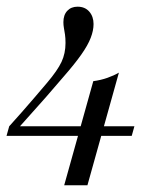

<svg xmlns="http://www.w3.org/2000/svg" viewBox="-56 -446 503 580"><path d="M-36.3 -35.5 -28.2 -64.5Q-9.7 -84.7 8.5 -105.6Q26.6 -126.6 46.4 -149.2Q66.1 -171.8 86.3 -196Q117.7 -233.1 129.8 -258.9Q141.9 -284.7 141.9 -316.1Q141.9 -331.5 140.3 -341.9Q138.7 -352.4 137.1 -361.3Q135.5 -370.2 135.5 -379Q135.5 -400.8 147.2 -413.3Q158.9 -425.8 178.2 -425.8Q200.8 -425.8 213.7 -410.9Q226.6 -396 226.6 -373.4Q226.6 -354 218.1 -331.9Q209.7 -309.7 189.5 -281Q169.4 -252.4 135.5 -213.7Q113.7 -187.9 82.3 -152Q50.8 -116.1 0 -59.7L-21.8 -64.5H350L341.9 -35.5ZM137.9 113.7 225.8 -200.8Q249.2 -204 268.5 -210.9Q287.9 -217.7 303.2 -226.6L208.1 113.7Z"/></svg>

Font: Playfair 5pt SemiExpanded Light Light
Style: Italic
Weight: 300
Italic angle: -15.6°
Version: Version 2.203